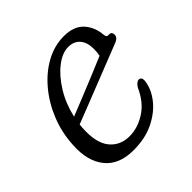

<svg xmlns="http://www.w3.org/2000/svg" viewBox="-129 -561 679 679"><g transform="rotate(-45 210.0 -222.0)"><path d="M369.5 -132Q365 -99.5 339.8 -67Q314.5 -34.5 271 -13Q227.5 8.5 168.5 8.5Q96 8.5 60.5 -36Q25 -80.5 30 -156.5Q33 -215.5 54.5 -268.8Q76 -322 110.8 -363.2Q145.5 -404.5 188.8 -428Q232 -451.5 279 -451.5Q329 -451.5 354.2 -423.8Q379.5 -396 382.5 -354Q384 -341.5 393.5 -342.5Q408.5 -344.5 410 -330Q412 -313.5 388 -305Q357.5 -293 317.5 -277.2Q277.5 -261.5 235.8 -245Q194 -228.5 157.5 -214.2Q121 -200 98 -191Q97 -183.5 96.5 -175.5Q92 -105 119 -70.8Q146 -36.5 194 -36.5Q234.5 -36.5 273.8 -61.5Q313 -86.5 336 -138.5Q347.5 -156 358.5 -155.5Q373.5 -154.5 369.5 -132ZM263 -413.5Q233 -413.5 200.5 -388.2Q168 -363 141.8 -320.2Q115.5 -277.5 103.5 -224.5Q130.5 -235 168.5 -250.5Q206.5 -266 246.8 -282.5Q287 -299 319.5 -313Q322.5 -326 322.5 -346Q322.5 -377 307 -395.2Q291.5 -413.5 263 -413.5Z"/></g></svg>

Font: Fraunces 72pt S100 Light
Style: Italic
Weight: 300
Italic angle: -16°
Version: Version 1.000; ttfautohint (v1.8.3)